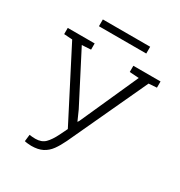

<svg xmlns="http://www.w3.org/2000/svg" viewBox="-199 -1000 1081 1150"><g transform="rotate(30 341.5 -425.0)"><path d="M183.6 10.3Q172.4 10.3 157.7 8.5Q143.1 6.8 137.7 4.9L143.1 -42Q148.9 -40.5 161.9 -39.6Q174.8 -38.6 184.1 -38.6Q226.6 -38.6 251 -62.7Q275.4 -86.9 298.8 -134.3L324.2 -186.5L78.6 -664.1L21 -668V-710.9H207V-668L145 -664.1L321.8 -321.3L352.5 -252.4L359.4 -262.7L539.1 -663.6L474.6 -668V-710.9H662.6V-668L606.9 -664.1L355 -121.6Q335.4 -80.6 314 -51Q292.5 -21.5 261.7 -5.6Q231 10.3 183.6 10.3ZM177.7 -813V-859.9H504.9V-813Z"/></g></svg>

Font: Roboto Slab Light
Style: Regular
Weight: 300
Designer: Google
Version: Version 2.000; ttfautohint (v1.8.1.43-b0c9)